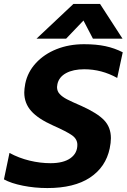

<svg xmlns="http://www.w3.org/2000/svg" viewBox="-32 -938 642 973"><path d="M340 -918H475L589 -742H439L391 -834L303 -742H153ZM-12 -29 16 -163Q64 -137 118 -124Q172 -111 224 -111Q289 -111 324.5 -136Q360 -161 360 -204Q360 -233 333.5 -252Q307 -271 237 -302Q161 -336 126 -375.5Q91 -415 91 -469Q91 -487 96 -514Q108 -573 150 -618.5Q192 -664 255 -689Q318 -714 394 -714Q456 -714 502.5 -704Q549 -694 590 -673L562 -543Q483 -587 395 -587Q339 -587 303 -567.5Q267 -548 259 -512Q257 -502 257 -497Q257 -476 270.5 -461.5Q284 -447 307 -435Q330 -423 381 -401Q461 -365 495.5 -329Q530 -293 530 -238Q530 -215 524 -186Q504 -91 424 -38Q344 15 208 15Q144 15 84 3Q24 -9 -12 -29Z"/></svg>

Font: Prompt SemiBold
Style: Italic
Weight: 600
Italic angle: -12°
Designer: Katatrad Team
Foundry: CadsonDemak
Version: Version 1.001